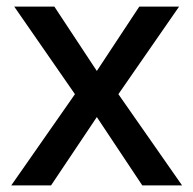

<svg xmlns="http://www.w3.org/2000/svg" viewBox="-20 -625 583 579"><path d="M206 -341 14 -66H134L272 -272L409 -66H529L337 -341L520 -605H400L272 -411L144 -605H23Z"/></svg>

Font: Noto Sans Malayalam UI Medium
Style: Regular
Weight: 500
Designer: Jelle Bosma - Monotype Design Team
Foundry: Monotype Imaging Inc.
Version: Version 2.104